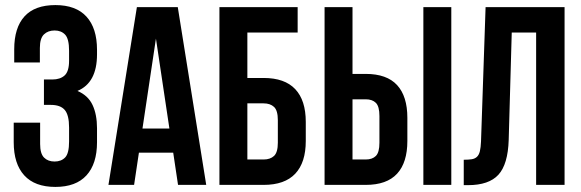

<svg xmlns="http://www.w3.org/2000/svg" viewBox="-20 -728 2287 756"><path d="M252 -528Q252 -575 236.5 -591.5Q221 -608 195 -608Q169 -608 153 -592.5Q137 -577 137 -539V-482H36V-534Q36 -619 76.5 -663.5Q117 -708 198 -708Q279 -708 320.5 -662.5Q362 -617 362 -532V-514Q362 -402 285 -370Q327 -352 344.5 -314.5Q362 -277 362 -223V-168Q362 -83 320.5 -37.5Q279 8 198 8Q117 8 75.5 -37.5Q34 -83 34 -168V-245H138V-161Q138 -123 153.5 -107.5Q169 -92 195 -92Q221 -92 236.5 -108Q252 -124 252 -171V-226Q252 -275 235 -295Q218 -315 180 -315H153V-415H186Q217 -415 234.5 -431Q252 -447 252 -489Z M792 0H681L662 -127H527L508 0H407L519 -700H680ZM541 -222H647L594 -576Z M844 0V-700H1152V-600H954V-421H1018Q1101 -421 1142.5 -377Q1184 -333 1184 -248V-173Q1184 -88 1142.5 -44Q1101 0 1018 0ZM1018 -100Q1044 -100 1059 -114Q1074 -128 1074 -166V-255Q1074 -293 1059 -307Q1044 -321 1018 -321H954V-100Z M1258 0V-700H1368V-437H1420Q1503 -437 1543.5 -393Q1584 -349 1584 -264V-173Q1584 -88 1543.5 -44Q1503 0 1420 0ZM1420 -100Q1446 -100 1460 -114Q1474 -128 1474 -166V-271Q1474 -309 1460 -323Q1446 -337 1420 -337H1368V-100ZM1647 0V-700H1757V0Z M1806 -99Q1825 -99 1837.5 -101Q1850 -103 1858 -110.5Q1866 -118 1869.5 -132.5Q1873 -147 1874 -171L1892 -700H2203V0H2091V-600H1995L1983 -177Q1980 -81 1942.5 -40Q1905 1 1823 1H1806Z"/></svg>

Font: SVN-Bebas Neue
Style: Bold
Weight: 700
Designer: Ryoichi Tsunekawa
Foundry: Ryoichi Tsunekawa
Version: Version 1.300; ttfautohint (v1.7.9-c794)